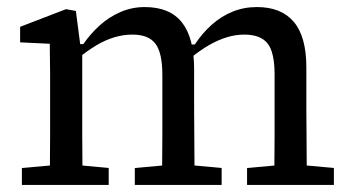

<svg xmlns="http://www.w3.org/2000/svg" viewBox="-20 -524 995 544"><path d="M42 0V-48L155 -58H182L288 -48V0ZM121 0Q121 -30 121.5 -67Q122 -104 122 -143Q122 -182 122 -215V-267Q122 -293 122 -315Q122 -337 121.5 -357.5Q121 -378 121 -400L37 -404V-448L167 -498L195 -493L209 -385L213 -384V-215Q213 -182 213 -143Q213 -104 213.5 -67Q214 -30 214 0ZM362 0V-48L473 -58H500L608 -48V0ZM439 0Q439 -30 439.5 -67Q440 -104 440 -142.5Q440 -181 440 -215V-312Q440 -374 420.5 -400Q401 -426 355 -426Q330 -426 304.5 -418.5Q279 -411 253 -395.5Q227 -380 200 -358L192 -399H216Q236 -428 262.5 -452Q289 -476 321.5 -490Q354 -504 390 -504Q461 -504 495.5 -460.5Q530 -417 530 -328V-215Q530 -181 530.5 -142.5Q531 -104 531 -67Q531 -30 532 0ZM680 0V-48L791 -58H818L926 -48V0ZM757 0Q757 -30 757.5 -67Q758 -104 758 -142.5Q758 -181 758 -215V-313Q758 -376 738 -401Q718 -426 672 -426Q648 -426 623 -418.5Q598 -411 572 -396Q546 -381 518 -358L508 -398H532Q553 -430 580 -454Q607 -478 639 -491Q671 -504 708 -504Q777 -504 812.5 -462Q848 -420 848 -333V-215Q848 -181 848.5 -142.5Q849 -104 849 -67Q849 -30 850 0Z"/></svg>

Font: Source Serif 4
Style: Regular
Weight: 400
Designer: Frank Grießhammer
Foundry: Adobe Systems Incorporated
Version: Version 4.004;hotconv 1.0.116;makeotfexe 2.5.65601